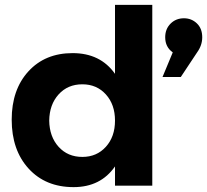

<svg xmlns="http://www.w3.org/2000/svg" viewBox="-20 -762 850 788"><path d="M28 -271Q28 -394 96.5 -469Q165 -544 278 -544Q392 -544 452 -459V-742H605V0H452V-79Q393 6 282 6Q167 6 97.5 -70Q28 -146 28 -271ZM182 -267Q183 -201 220.5 -159.5Q258 -118 318 -118Q377 -118 414.5 -159.5Q452 -201 452 -267Q452 -333 414.5 -374.5Q377 -416 318 -416Q258 -416 220.5 -374.5Q183 -333 182 -267ZM647 -446 689 -547Q658 -569 658 -609Q658 -643 680 -665Q702 -687 735 -687Q766 -687 788 -666Q810 -645 810 -609Q810 -576 789 -547L722 -446Z"/></svg>

Font: Trueno
Style: SBd
Weight: 600
Designer: Julieta Ulanovsky
Foundry: Julieta Ulanovsky
Version: Version 3.001b